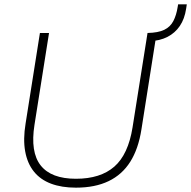

<svg xmlns="http://www.w3.org/2000/svg" viewBox="-20 -857 881 885"><path d="M330 8Q264 8 215 -10.5Q166 -29 136 -66.5Q106 -104 96 -159.5Q86 -215 98 -288L164 -705H206L139 -282Q119 -156 167.5 -94.5Q216 -33 330 -33Q443 -33 507 -89Q571 -145 591 -270L660 -705H702L632 -261Q618 -171 580.5 -111.5Q543 -52 480.5 -22Q418 8 330 8ZM669 -667 656 -680 660 -705Q709 -706 737 -719.5Q765 -733 779 -760Q793 -787 799 -825L801 -837H841L838 -817Q831 -770 809 -737.5Q787 -705 752 -687Q717 -669 669 -667Z"/></svg>

Font: Nunito Sans 12pt ExtraLight 12pt ExtraLight
Style: Italic
Weight: 250
Italic angle: -9°
Version: Version 3.101;gftools[0.9.27]